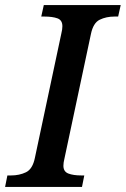

<svg xmlns="http://www.w3.org/2000/svg" viewBox="-42 -734 494 754"><path d="M-22 0 -13 -45H1Q34 -45 60 -57.5Q86 -70 95 -114L199 -603Q203 -619 203 -631Q203 -655 183.5 -662Q164 -669 132 -669H120L130 -714H432L422 -669H408Q375 -669 349.5 -656.5Q324 -644 315 -600L211 -111Q207 -95 207 -83Q207 -60 226.5 -52.5Q246 -45 278 -45H289L280 0Z"/></svg>

Font: Noto Serif Medium
Style: Italic
Weight: 500
Italic angle: -12°
Designer: Monotype Design Team
Foundry: Monotype Imaging Inc.
Version: Version 2.014; ttfautohint (v1.8.4.7-5d5b)